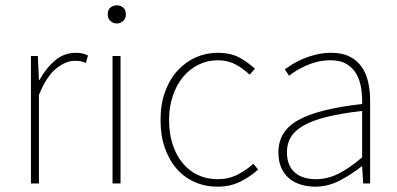

<svg xmlns="http://www.w3.org/2000/svg" viewBox="-20 -688 1490 720"><path d="M96 0V-478H122L126 -388H128Q152 -432 186 -461Q220 -490 264 -490Q276 -490 287 -488Q298 -486 310 -480L302 -452Q290 -457 282 -458.5Q274 -460 260 -460Q227 -460 191 -431.5Q155 -403 126 -332V0Z M402 0V-478H432V0ZM418 -600Q404 -600 394 -609.5Q384 -619 384 -634Q384 -651 394 -659.5Q404 -668 418 -668Q432 -668 442 -659.5Q452 -651 452 -634Q452 -619 442 -609.5Q432 -600 418 -600Z M796 12Q750 12 711 -5Q672 -22 643.5 -54Q615 -86 598.5 -132.5Q582 -179 582 -238Q582 -298 599.5 -345Q617 -392 646.5 -424Q676 -456 714.5 -473Q753 -490 796 -490Q846 -490 879 -471.5Q912 -453 936 -430L916 -408Q892 -431 863 -446.5Q834 -462 796 -462Q758 -462 724.5 -445.5Q691 -429 666.5 -399.5Q642 -370 628 -328.5Q614 -287 614 -238Q614 -188 627 -147.5Q640 -107 664 -77.5Q688 -48 721.5 -32Q755 -16 796 -16Q837 -16 870.5 -33Q904 -50 930 -74L948 -52Q918 -25 880.5 -6.5Q843 12 796 12Z M1162 12Q1134 12 1109 4.5Q1084 -3 1065 -18.5Q1046 -34 1035 -58.5Q1024 -83 1024 -117Q1024 -197 1100 -238.5Q1176 -280 1338 -298Q1339 -327 1334.5 -356.5Q1330 -386 1317 -409.5Q1304 -433 1280.5 -447.5Q1257 -462 1220 -462Q1194 -462 1171 -456.5Q1148 -451 1128 -442Q1108 -433 1091.5 -423Q1075 -413 1064 -404L1048 -428Q1059 -436 1076.5 -447Q1094 -458 1116.5 -467.5Q1139 -477 1166 -483.5Q1193 -490 1222 -490Q1264 -490 1292 -475.5Q1320 -461 1337 -436Q1354 -411 1361 -378.5Q1368 -346 1368 -310V0H1342L1338 -64H1336Q1298 -34 1254 -11Q1210 12 1162 12ZM1164 -16Q1208 -16 1249 -36.5Q1290 -57 1338 -98V-272Q1259 -263 1205 -249.5Q1151 -236 1118 -217Q1085 -198 1070.5 -173.5Q1056 -149 1056 -118Q1056 -90 1064.5 -70.5Q1073 -51 1088 -39Q1103 -27 1122.5 -21.5Q1142 -16 1164 -16Z"/></svg>

Font: TypoPRO Source Sans Pro
Style: Regular
Weight: 200
Designer: Paul D. Hunt
Foundry: Adobe Systems Incorporated
Version: Version 2.020;PS 2.000;hotconv 1.0.86;makeotf.lib2.5.63406